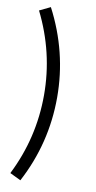

<svg xmlns="http://www.w3.org/2000/svg" viewBox="-101 -865 505 1013"><g transform="rotate(10 151.0 -359.0)"><path d="M85.9 -823.2Q201.2 -602.5 201.2 -359.4Q201.2 -113.3 85.9 104.5L27.3 76.2Q130.9 -129.9 130.9 -359.4Q130.9 -586.9 27.3 -794.9Z"/></g></svg>

Font: Min Sans Light
Style: Regular
Weight: 300
Designer: Jinseong-Kim, NotoSansCJK, Nunito
Foundry: Jinseong-Kim
Version: Version 1.400;Glyphs 3.1.2 (3151)